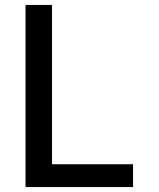

<svg xmlns="http://www.w3.org/2000/svg" viewBox="-20 -755 640 775"><path d="M83 0V-735H190V-92H517V0Z"/></svg>

Font: Iosevka Semibold Extended
Style: Regular
Weight: 600
Width: 7
Monospace: yes
Designer: Belleve Invis
Foundry: Belleve Invis
Version: Version 32.5.0; ttfautohint (v1.8.4)